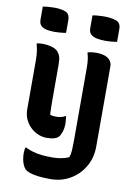

<svg xmlns="http://www.w3.org/2000/svg" viewBox="-107 -836 814 1153"><g transform="rotate(10 300.0 -259.0)"><path d="M224 -631Q216 -630 206.5 -628.5Q197 -627 188.5 -626.5Q180 -626 171 -625.5Q162 -625 153 -625Q127 -625 105.5 -629.5Q84 -634 71.5 -646.5Q59 -659 59 -683V-762Q67 -764 76.5 -765Q86 -766 95 -766.5Q104 -767 113 -767.5Q122 -768 130 -768Q170 -768 197 -757.5Q224 -747 224 -709ZM535 -631Q526 -630 516.5 -628.5Q507 -627 498.5 -626.5Q490 -626 481 -625.5Q472 -625 464 -625Q436 -625 413 -629.5Q390 -634 376 -646.5Q362 -659 362 -683V-762Q370 -764 380 -765Q390 -766 398.5 -766.5Q407 -767 416 -767.5Q425 -768 433 -768Q476 -768 505.5 -757.5Q535 -747 535 -709ZM99 -542Q120 -542 146.5 -536Q173 -530 188 -516Q202 -501 207.5 -484.5Q213 -468 213 -432Q213 -405 213 -379Q213 -353 213 -326Q213 -299 213 -272.5Q213 -246 213 -220Q213 -197 213.5 -175Q214 -153 215 -131Q222 -128 230.5 -126.5Q239 -125 250 -125Q268 -125 281 -128Q294 -131 306 -138H311Q312 -127 313.5 -115.5Q315 -104 315 -94Q315 -65 307 -42Q299 -19 289 -9Q280 0 263 5Q246 10 218 10Q191 10 165 -1Q139 -12 118.5 -32Q98 -52 86 -79Q74 -106 74 -140Q74 -189 74 -238Q74 -287 74 -336.5Q74 -386 74 -435Q74 -465 71 -488.5Q68 -512 61 -538Q67 -540 73.5 -540.5Q80 -541 86.5 -541.5Q93 -542 99 -542ZM425 -545Q450 -545 472 -538.5Q494 -532 507.5 -517Q521 -502 521 -477Q521 -417 521 -357Q521 -297 521 -237Q521 -177 521 -117Q521 -57 521 4Q522 76 490 131.5Q458 187 404 218.5Q350 250 283 250Q239 250 208 246Q177 242 157 235Q137 228 128 219Q114 204 106.5 179Q99 154 99 125Q99 114 100 105.5Q101 97 103 89H107Q131 100 155 107Q179 114 207.5 117Q236 120 274 120Q298 120 324 115.5Q350 111 373 101Q380 81 381.5 56.5Q383 32 383 -1Q383 -75 383 -149Q383 -223 383 -296.5Q383 -370 383 -444Q383 -471 380.5 -493Q378 -515 371 -538Q386 -542 399 -543.5Q412 -545 425 -545Z"/></g></svg>

Font: Recursive Monospace Casual
Style: Bold
Weight: 700
Version: Version 1.047